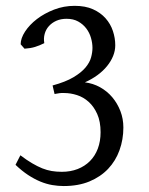

<svg xmlns="http://www.w3.org/2000/svg" viewBox="-20 -623 509 658"><path d="M402.8 -186Q402.8 -145 389.6 -108.4Q376.5 -71.8 350.6 -44.4Q324.7 -17.1 286.6 -1.2Q248.5 14.6 198.2 14.6Q179.2 14.6 159.2 11.2Q139.2 7.8 118.4 -0.7Q97.7 -9.3 76.4 -23.2Q55.2 -37.1 33.2 -58.1L49.8 -90.8Q71.8 -74.2 90.1 -63.5Q108.4 -52.7 124.8 -46.1Q141.1 -39.6 157.2 -36.9Q173.3 -34.2 191.9 -34.2Q221.7 -34.2 246.1 -43.7Q270.5 -53.2 288.1 -70.8Q305.7 -88.4 315.2 -113.5Q324.7 -138.7 324.7 -169.9Q324.7 -206.5 313.2 -232.2Q301.8 -257.8 283.9 -273.9Q266.1 -290 243.9 -297.1Q221.7 -304.2 200.2 -304.2H189.9Q187 -304.2 184.3 -303.7Q181.6 -303.2 178 -302.7Q174.3 -302.2 167 -300.8L160.2 -330.1Q205.1 -342.3 231.9 -358.4Q258.8 -374.5 273.2 -391.8Q287.6 -409.2 292.2 -426.5Q296.9 -443.8 296.9 -459Q296.9 -475.6 291.7 -493.4Q286.6 -511.2 275.6 -525.6Q264.6 -540 248 -549.3Q231.4 -558.6 208 -558.6Q188.5 -558.6 173.1 -551.8Q157.7 -544.9 147.5 -533.4Q137.2 -522 133.1 -506.8Q128.9 -491.7 131.8 -475.1Q115.2 -466.8 100.1 -462.2Q85 -457.5 64 -456.1L50.8 -471.2Q50.8 -491.7 65.9 -514.9Q81.1 -538.1 106.4 -557.6Q131.8 -577.1 165.3 -590.1Q198.7 -603 235.8 -603Q272.5 -603 298.6 -591.3Q324.7 -579.6 341.8 -560.3Q358.9 -541 366.9 -516.8Q375 -492.7 375 -467.8Q375 -449.2 367.7 -431.2Q360.4 -413.1 346.9 -396.5Q333.5 -379.9 314.2 -365.7Q294.9 -351.6 271 -340.8Q298.8 -337.4 323 -324Q347.2 -310.5 364.7 -289.8Q382.3 -269 392.6 -242.4Q402.8 -215.8 402.8 -186Z"/></svg>

Font: Gentium Plus Phon
Style: Regular
Weight: 400
Designer: J. Victor Gaultney, Annie Olsen, Iska Routamaa, Becca Hirsbrunner
Foundry: SIL International
Version: Version 5.000